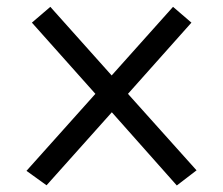

<svg xmlns="http://www.w3.org/2000/svg" viewBox="-20 -534 662 570"><path d="M118.2 16.1 312 -200.7 504.9 16.6 563.5 -28.3 359.9 -255.4 548.3 -466.8 493.7 -513.7 311.5 -310 129.4 -513.7 74.7 -466.8 263.2 -255.4 58.6 -26.8Z"/></svg>

Font: Pfont
Style: Regular
Weight: 400
Designer: Damoon Khanjanzadeh
Foundry: pfont
Version: Version 1.000;PS 000.300;hotconv 1.0.88;makeotf.lib2.5.64775